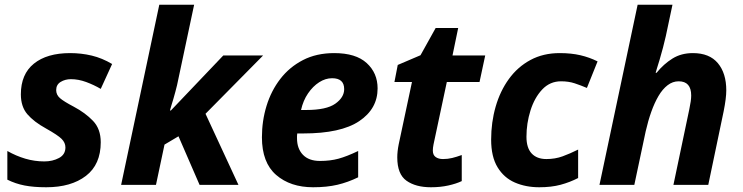

<svg xmlns="http://www.w3.org/2000/svg" viewBox="-20 -780 3135 810"><path d="M175 10Q122 10 83.5 2.5Q45 -5 11 -22V-143Q48 -122 87 -110.5Q126 -99 167 -99Q202 -99 229 -113.5Q256 -128 256 -158Q256 -178 240 -194Q224 -210 174 -238Q123 -266 95.5 -298Q68 -330 68 -382Q68 -467 123 -511.5Q178 -556 276 -556Q323 -556 367 -545.5Q411 -535 453 -510L405 -405Q376 -422 343.5 -434Q311 -446 279 -446Q255 -446 236 -434.5Q217 -423 217 -400Q217 -380 233 -366Q249 -352 291 -330Q340 -304 372.5 -270Q405 -236 405 -180Q405 -86 342.5 -38Q280 10 175 10Z M652 -760H799L727 -421Q724 -409 720 -393.5Q716 -378 711.5 -363Q707 -348 703 -335Q699 -322 697 -314H701L922 -546H1090L847 -300L986 0H822L733 -205L674 -170L638 0H491Z M1301 10Q1205 10 1145 -42Q1085 -94 1085 -201Q1085 -270 1104.5 -333.5Q1124 -397 1162.5 -447Q1201 -497 1258 -526.5Q1315 -556 1390 -556Q1481 -556 1527 -514Q1573 -472 1573 -407Q1573 -321 1495.5 -269Q1418 -217 1259 -217H1234Q1233 -211 1233 -206.5Q1233 -202 1233 -197Q1233 -153 1258 -127Q1283 -101 1330 -101Q1373 -101 1408 -110.5Q1443 -120 1491 -143V-32Q1448 -11 1403.5 -0.5Q1359 10 1301 10ZM1250 -316H1272Q1357 -316 1394.5 -342.5Q1432 -369 1432 -404Q1432 -450 1381 -450Q1353 -450 1326.5 -433Q1300 -416 1279.5 -386Q1259 -356 1250 -316Z M1644 -434 1658 -506 1754 -547 1818 -662H1913L1889 -546H2027L2003 -434H1865L1809 -171Q1806 -156 1806 -145Q1806 -126 1818 -117.5Q1830 -109 1849 -109Q1869 -109 1887.5 -113.5Q1906 -118 1928 -126V-16Q1905 -5 1871.5 2.5Q1838 10 1798 10Q1734 10 1695 -17.5Q1656 -45 1656 -116Q1656 -141 1662 -171L1718 -434Z M2255 10Q2198 10 2152 -10Q2106 -30 2079 -74.5Q2052 -119 2052 -191Q2052 -264 2071 -330Q2090 -396 2127 -447Q2164 -498 2218 -527Q2272 -556 2341 -556Q2390 -556 2428.5 -547Q2467 -538 2501 -521L2456 -409Q2430 -420 2404.5 -428.5Q2379 -437 2347 -437Q2300 -437 2267.5 -402.5Q2235 -368 2218 -314Q2201 -260 2201 -203Q2201 -156 2223 -132.5Q2245 -109 2285 -109Q2322 -109 2353.5 -120.5Q2385 -132 2419 -149V-29Q2384 -11 2345 -0.5Q2306 10 2255 10Z M2670 -760H2817L2789 -628Q2784 -606 2777 -579Q2770 -552 2763 -529Q2756 -506 2751 -490Q2746 -474 2746 -473H2750Q2780 -510 2817 -533Q2854 -556 2903 -556Q2973 -556 3008.5 -513.5Q3044 -471 3044 -399Q3044 -366 3033 -311L2968 0H2821L2888 -319Q2896 -356 2896 -377Q2896 -437 2843 -437Q2818 -437 2796.5 -420.5Q2775 -404 2758 -375Q2741 -346 2727.5 -308Q2714 -270 2704 -226L2656 0H2509Z"/></svg>

Font: BC Sans
Style: Bold Italic
Weight: 700
Italic angle: -12°
Designer: Monotype Design Team
Province of B.C.
Foundry: Monotype Imaging Inc.
Version: Version 2.000;GOOG;noto-source:20170915:90ef993387c0